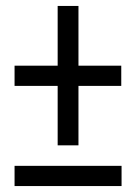

<svg xmlns="http://www.w3.org/2000/svg" viewBox="-20 -626 470 646"><path d="M244 -405H388V-337H244V-137H174V-337H29V-405H174V-606H244ZM29 0V-68H389V0Z"/></svg>

Font: Noto Sans Display Condensed
Style: Regular
Weight: 400
Width: 3
Designer: Monotype Design Team
Foundry: Monotype Imaging Inc.
Version: Version 1.900